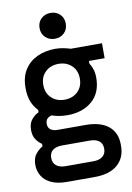

<svg xmlns="http://www.w3.org/2000/svg" viewBox="-98 -761 705 1024"><g transform="rotate(-10 255.0 -248.5)"><path d="M181 203Q128 203 94.5 187Q61 171 45 144Q29 117 29 85Q29 46 48 24Q67 2 84 -6V-20Q68 -30 53.5 -50Q39 -70 39 -103Q39 -138 56.5 -159Q74 -180 95 -189V-206L167 -162Q151 -160 139 -150.5Q127 -141 127 -120Q127 -99 141.5 -89Q156 -79 178 -79H329Q411 -79 454 -43.5Q497 -8 497 56V64Q497 128 454 165.5Q411 203 329 203ZM338 119Q370 119 388 104.5Q406 90 406 63Q406 35 388 21Q370 7 338 7H187Q155 7 137 21Q119 35 119 63Q119 90 137 104.5Q155 119 187 119ZM343 -328Q343 -372 315 -398.5Q287 -425 244 -425Q201 -425 173 -398.5Q145 -372 145 -328Q145 -284 173 -257.5Q201 -231 244 -231Q287 -231 315 -257.5Q343 -284 343 -328ZM49 -326V-330Q49 -388 74.5 -427.5Q100 -467 143.5 -487Q187 -507 242 -507Q265 -507 286 -502.5Q307 -498 323 -493H492V-412H407V-398Q417 -383 423.5 -363Q430 -343 430 -318Q430 -236 378.5 -191.5Q327 -147 244 -147Q188 -147 144 -167.5Q100 -188 74.5 -228Q49 -268 49 -326ZM178 -630Q178 -661 198.5 -680.5Q219 -700 249 -700Q280 -700 300 -680.5Q320 -661 320 -630Q320 -599 300 -579.5Q280 -560 249 -560Q219 -560 198.5 -579.5Q178 -599 178 -630Z"/></g></svg>

Font: Space Grotesk Frontify Medium
Style: Regular
Weight: 500
Designer: Florian Karsten
Version: Version 2.000